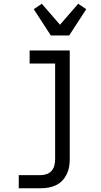

<svg xmlns="http://www.w3.org/2000/svg" viewBox="-20 -789 540 1024"><path d="M80 215V145H197Q213 145 229 139.5Q245 134 255.5 121.5Q266 109 270 93Q274 77 274 60V-450H138V-520H352V60Q352 81 348.5 101.5Q345 122 335.5 141Q326 160 311.5 175Q297 190 278 199Q259 208 238.5 211.5Q218 215 197 215ZM251 -600 160 -740 203 -769 300 -657 397 -769 440 -740 349 -600Z"/></svg>

Font: Iosevka Term SS14
Style: Regular
Weight: 400
Monospace: yes
Designer: Belleve Invis
Foundry: Belleve Invis
Version: Version 24.1.1; ttfautohint (v1.8.4)